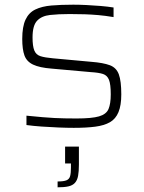

<svg xmlns="http://www.w3.org/2000/svg" viewBox="-20 -538 613 820"><path d="M295 8Q266 8 229.5 6.5Q193 5 157.5 2.5Q122 0 93 -4V-44Q134 -40 162.5 -37.5Q191 -35 213 -34Q235 -33 256.5 -32.5Q278 -32 307 -32Q372 -32 403 -41Q434 -50 443.5 -72.5Q453 -95 453 -135Q453 -178 445.5 -197Q438 -216 420 -222Q402 -228 368 -230L200 -245Q149 -249 121.5 -262Q94 -275 84.5 -301Q75 -327 75 -372Q75 -424 89 -454Q103 -484 131 -497.5Q159 -511 199.5 -514.5Q240 -518 293 -518Q319 -518 349.5 -516.5Q380 -515 410 -512.5Q440 -510 465 -506V-465Q429 -471 400 -473.5Q371 -476 342.5 -477Q314 -478 277 -478Q229 -478 193.5 -474Q158 -470 138.5 -449.5Q119 -429 119 -378Q119 -341 126.5 -322.5Q134 -304 153 -298Q172 -292 206 -289L370 -274Q421 -270 449 -259.5Q477 -249 487.5 -220.5Q498 -192 498 -135Q498 -88 486 -59Q474 -30 449.5 -16Q425 -2 387 3Q349 8 295 8ZM226 262V237Q252 237 264 232Q276 227 279.5 214Q283 201 283 177V160H258V88H317V165Q317 194 313.5 213Q310 232 300 243Q290 254 272 258Q254 262 226 262Z"/></svg>

Font: Saira Expanded ExtraLight
Style: Regular
Weight: 250
Width: 7
Designer: Hector Gatti with collaboration of the Omnibus-Type team
Foundry: Omnibus-Type
Version: Version 1.101